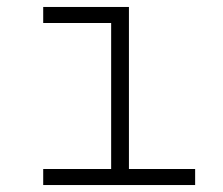

<svg xmlns="http://www.w3.org/2000/svg" viewBox="-20 -531 640 551"><path d="M299 0V-465H104V-511H350V0ZM104 0V-46H540V0Z"/></svg>

Font: Chivo Mono Thin
Style: Regular
Weight: 250
Designer: Hector Gatti
Foundry: Omnibus-Type
Version: Version 1.008